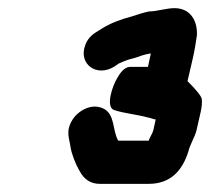

<svg xmlns="http://www.w3.org/2000/svg" viewBox="-20 -712 515 471"><path d="M345 -367H270C255 -393 263 -432 233 -446C203 -460 170 -439 157 -417C140 -389 151 -370 153 -351C156 -333 166 -308 175 -293C186 -272 202 -261 225 -261H345C398 -261 427 -293 442 -340C445 -355 458 -376 462 -392L472 -436C475 -449 476 -460 475 -469C474 -476 462 -491 440 -513L453 -569C457 -586 461 -610 463 -625C465 -661 447 -692 408 -692C388 -692 365 -684 346 -684C334 -682 314 -675 301 -671C277 -665 251 -655 230 -642L219 -635C205 -627 194 -616 189 -601C172 -556 216 -521 261 -549L271 -556C279 -560 290 -564 296 -566L311 -570C322 -574 336 -579 350 -581L343 -548H300C289 -548 279 -540 269 -523C254 -499 239 -449 260 -442C284 -434 317 -431 342 -424C349 -423 357 -419 362 -419L356 -392C354 -384 346 -373 345 -367Z"/></svg>

Font: Electronic
Style: HvIt
Weight: 900
Version: Version 1.011